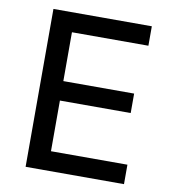

<svg xmlns="http://www.w3.org/2000/svg" viewBox="-79 -767 747 836"><g transform="rotate(10 294.0 -349.0)"><path d="M525 0V-86H187V-310H500V-396H187V-612H525V-698H90V0Z"/></g></svg>

Font: IBM Plex Devanagari Text
Style: Regular
Weight: 450
Designer: Mike Abbink, Paul van der Laan, Pieter van Rosmalen, Erin McLaughlin
Foundry: Bold Monday
Version: Version 1.0